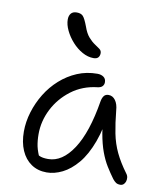

<svg xmlns="http://www.w3.org/2000/svg" viewBox="-86 -833 773 913"><g transform="rotate(10 300.5 -377.0)"><path d="M201 10Q158 10 126.5 -11.5Q95 -33 78 -72Q61 -111 61 -163Q61 -210 75.5 -257.5Q90 -305 116 -347.5Q142 -390 179 -423Q216 -456 261 -475Q306 -494 358 -494Q376 -494 388 -485.5Q400 -477 400 -460Q400 -449 393 -441Q386 -433 370 -431Q298 -423 244.5 -382.5Q191 -342 161.5 -284Q132 -226 132 -163Q132 -131 137.5 -104.5Q143 -78 163 -36L117 -93Q139 -69 154 -61.5Q169 -54 197 -54Q265 -54 317.5 -134Q370 -214 395 -367Q398 -384 405.5 -394Q413 -404 428 -404Q448 -404 461 -386Q474 -368 476 -338Q482 -277 491.5 -229Q501 -181 521 -139Q541 -97 575 -51Q582 -42 583 -32Q584 -22 581 -13Q578 -4 571.5 1.5Q565 7 556 7Q543 7 535 1.5Q527 -4 519 -14Q500 -40 483 -67.5Q466 -95 452.5 -131.5Q439 -168 430 -219Q421 -270 419 -342L445 -341Q434 -245 409 -177.5Q384 -110 349.5 -69Q315 -28 276.5 -9Q238 10 201 10ZM326 -564Q299 -564 272 -579Q245 -594 223 -618.5Q201 -643 187.5 -671Q174 -699 174 -724Q174 -742 183 -753Q192 -764 211 -764Q231 -764 241 -753.5Q251 -743 265 -706Q276 -674 291.5 -656.5Q307 -639 321.5 -629.5Q336 -620 346 -612.5Q356 -605 356 -593Q356 -580 349 -572Q342 -564 326 -564Z"/></g></svg>

Font: Shantell Sans Light
Style: Regular
Weight: 300
Designer: Stephen Nixon, Anya Danilova, Shantell Martin
Foundry: Arrow Type
Version: Version 1.011;[c5ecc13dd]